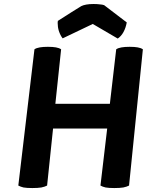

<svg xmlns="http://www.w3.org/2000/svg" viewBox="-20 -953 752 977"><path d="M491.2 -8.8Q501 -2.9 517.6 1Q534.2 3.9 561.5 3.9Q589.8 3.9 607.4 1Q626 -2.9 636.7 -8.8Q660.2 -240.2 707 -702.1Q697.3 -709 680.7 -711.9Q665 -714.8 639.6 -714.8Q615.2 -714.8 598.6 -711.9Q581.1 -709 571.3 -702.1Q560.5 -609.4 539.1 -424.8Q469.7 -424.8 261.7 -424.8Q269.5 -494.1 291 -702.1Q281.2 -709 264.6 -711.9Q249 -714.8 223.6 -714.8Q199.2 -714.8 182.6 -711.9Q165 -709 155.3 -702.1Q127.9 -470.7 73.2 -8.8Q84 -2.9 99.6 1Q116.2 3.9 144.5 3.9Q172.9 3.9 190.4 1Q209 -2.9 219.7 -8.8Q230.5 -105.5 250 -298.8Q318.4 -298.8 525.4 -298.8Q516.6 -226.6 491.2 -8.8ZM509.8 -926.8Q502 -929.7 488.3 -930.7Q474.6 -932.6 456.1 -932.6Q434.6 -932.6 418.9 -929.7Q403.3 -926.8 393.6 -921.9Q353.5 -897.5 274.4 -846.7Q273.4 -841.8 273.4 -836.9Q273.4 -815.4 279.3 -795.9Q287.1 -772.5 298.8 -757.8Q349.6 -782.2 452.1 -831.1Q483.4 -812.5 579.1 -756.8Q596.7 -768.6 608.4 -790Q620.1 -811.5 625 -838.9Q586.9 -868.2 509.8 -926.8Z"/></svg>

Font: cl
Style: Bold Italic
Weight: 400
Designer: Mitja Miklavcic
Version: Version 7.504; 2011; Build 1022